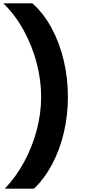

<svg xmlns="http://www.w3.org/2000/svg" viewBox="-22 -934 519 1162"><path d="M184 208H7Q74 138 123.5 47Q173 -44 200 -145.5Q227 -247 227 -348Q227 -449 200 -552.5Q173 -656 121.5 -750Q70 -844 -2 -914H174Q244 -851 291.5 -762Q339 -673 364 -567Q389 -461 389 -348Q389 -236 364.5 -132Q340 -28 294 59Q248 146 184 208Z"/></svg>

Font: Parkinsans Light
Style: Bold
Weight: 700
Version: Version 1.000